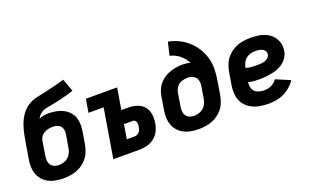

<svg xmlns="http://www.w3.org/2000/svg" viewBox="-83 -1132 2470 1537"><g transform="rotate(-20 1152.0 -363.5)"><path d="M245 8Q278 8 312.5 2Q347 -4 379.5 -20Q412 -36 438 -62.5Q464 -89 478 -121.5Q492 -154 498 -188L516 -298Q522 -335 518.5 -371.5Q515 -408 497 -438Q479 -468 449 -487Q419 -506 383 -514.5Q347 -523 310 -523Q289 -523 268 -519.5Q247 -516 227 -507Q238 -530 259 -546.5Q280 -563 305 -568Q330 -573 355 -577.5Q380 -582 404.5 -587.5Q429 -593 453.5 -599Q478 -605 502.5 -612Q527 -619 551 -627L512 -735Q472 -724 431.5 -713.5Q391 -703 350 -693.5Q309 -684 268 -676Q227 -668 190 -644Q153 -620 128.5 -583.5Q104 -547 90 -507.5Q76 -468 68.5 -427.5Q61 -387 54 -347L35 -233Q28 -193 31 -154.5Q34 -116 52 -83.5Q70 -51 100 -30Q130 -9 168 -0.5Q206 8 245 8ZM247 -105Q226 -105 207.5 -112.5Q189 -120 178.5 -136.5Q168 -153 166.5 -173.5Q165 -194 169 -214L188 -333Q191 -352 202.5 -368Q214 -384 231.5 -393.5Q249 -403 267 -406.5Q285 -410 304 -410Q329 -410 351 -399.5Q373 -389 380 -365Q387 -341 383 -316L364 -206Q360 -179 344 -153.5Q328 -128 301 -116.5Q274 -105 247 -105Z M671 0H896Q929 0 961.5 -9Q994 -18 1022 -40Q1050 -62 1065 -93.5Q1080 -125 1085 -157Q1091 -195 1085.5 -233Q1080 -271 1056 -298.5Q1032 -326 996 -337Q960 -348 922 -348H866L896 -530H630L611 -417H740ZM827 -113 847 -235H922Q935 -235 943.5 -225Q952 -215 952.5 -201.5Q953 -188 951 -174Q949 -160 943 -146Q937 -132 923.5 -122.5Q910 -113 896 -113Z M1397 8Q1430 8 1464.5 2Q1499 -4 1531.5 -20Q1564 -36 1590 -62.5Q1616 -89 1630 -121.5Q1644 -154 1650 -188L1668 -298Q1677 -348 1678.5 -398Q1680 -448 1667 -494.5Q1654 -541 1629.5 -581Q1605 -621 1570.5 -652.5Q1536 -684 1493 -705.5Q1450 -727 1403 -735L1377 -624Q1423 -614 1459.5 -584Q1496 -554 1516 -513Q1500 -519 1483.5 -521Q1467 -523 1449 -523Q1417 -523 1385 -517Q1353 -511 1322 -497Q1291 -483 1265.5 -459.5Q1240 -436 1225 -405.5Q1210 -375 1205 -343L1187 -233Q1180 -193 1183 -154.5Q1186 -116 1204 -83.5Q1222 -51 1252 -30Q1282 -9 1320 -0.5Q1358 8 1397 8ZM1399 -105Q1378 -105 1359.5 -112.5Q1341 -120 1330.5 -136.5Q1320 -153 1318.5 -173.5Q1317 -194 1321 -214L1339 -324Q1343 -349 1359.5 -371Q1376 -393 1401 -401.5Q1426 -410 1451 -410Q1478 -410 1501 -397.5Q1524 -385 1531 -359.5Q1538 -334 1533 -307L1516 -206Q1512 -179 1496 -153.5Q1480 -128 1453 -116.5Q1426 -105 1399 -105Z M1994 8Q2037 8 2080.5 -3Q2124 -14 2162.5 -42Q2201 -70 2226 -108L2105 -159Q2093 -141 2074.5 -128Q2056 -115 2035.5 -110Q2015 -105 1994 -105Q1965 -105 1938.5 -116Q1912 -127 1901.5 -154Q1891 -181 1896 -211Q1917 -205 1939.5 -203Q1962 -201 1985 -201H1986Q2017 -201 2049.5 -204.5Q2082 -208 2114 -215.5Q2146 -223 2176.5 -240.5Q2207 -258 2227.5 -286.5Q2248 -315 2253 -347Q2259 -382 2250 -415Q2241 -448 2220 -472.5Q2199 -497 2169 -512Q2139 -527 2105 -532.5Q2071 -538 2037 -538Q2003 -538 1968.5 -532.5Q1934 -527 1901 -511Q1868 -495 1842 -468.5Q1816 -442 1801.5 -409.5Q1787 -377 1781 -343L1763 -233Q1756 -192 1760.5 -151.5Q1765 -111 1786 -79Q1807 -47 1840.5 -27Q1874 -7 1913.5 0.5Q1953 8 1994 8ZM2010 -314Q1985 -314 1961 -315.5Q1937 -317 1915 -326Q1919 -346 1928.5 -366Q1938 -386 1956 -400.5Q1974 -415 1995 -420Q2016 -425 2036 -425Q2052 -425 2066.5 -422.5Q2081 -420 2094 -413.5Q2107 -407 2115 -394.5Q2123 -382 2120 -366Q2118 -350 2104.5 -337.5Q2091 -325 2074.5 -320.5Q2058 -316 2042 -315Q2026 -314 2010 -314Z"/></g></svg>

Font: Iosevka Sparkle Extrabold
Style: Italic
Weight: 800
Italic angle: -9°
Designer: Belleve Invis
Foundry: Belleve Invis
Version: Version 4.5.0; ttfautohint (v1.8.3)